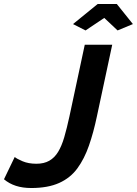

<svg xmlns="http://www.w3.org/2000/svg" viewBox="-63 -934 688 965"><path d="M94 11Q51 11 17 0Q-17 -11 -43 -33L11 -145Q21 -136 50.5 -123.5Q80 -111 120 -111Q158 -111 184.5 -126Q211 -141 229 -170.5Q247 -200 260 -244.5Q273 -289 286 -349L363 -709H501L424 -349Q407 -268 384 -202Q361 -136 326 -88Q291 -40 234.5 -14.5Q178 11 94 11ZM304 -813 428 -914H524L605 -813L528 -781L461 -844L367 -781Z"/></svg>

Font: Raleway Thin
Style: Bold Italic
Weight: 700
Italic angle: -12°
Version: Version 4.026